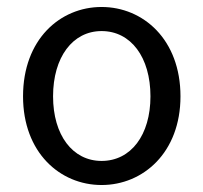

<svg xmlns="http://www.w3.org/2000/svg" viewBox="-20 -518 582 550"><path d="M271 12C390 12 497 -81 497 -242C497 -405 390 -498 271 -498C152 -498 46 -405 46 -242C46 -81 152 12 271 12ZM271 -57C188 -57 132 -131 132 -242C132 -354 188 -429 271 -429C355 -429 411 -354 411 -242C411 -131 355 -57 271 -57Z"/></svg>

Font: DAIFUKU Sans
Style: Regular
Weight: 400
Designer: Original font ‘Source Han Sans JP’ : Paul D. Hunt
Foundry: Daifuku
Version: Version 1.000